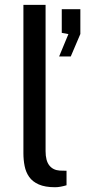

<svg xmlns="http://www.w3.org/2000/svg" viewBox="-20 -763 350 789"><path d="M206.8 6.4Q165.2 6.4 139.3 -5.1Q113.5 -16.5 99.8 -36.1Q86.1 -55.7 81.2 -80.8Q76.2 -105.8 76.2 -133V-743H167.3V-142Q167.3 -102.8 182.6 -83.3Q197.8 -63.9 225.5 -62L253.4 -61.3V-1.7Q241.8 1.8 229.4 4.1Q216.9 6.4 206.8 6.4ZM223 -531 261.1 -622.9 233.8 -628V-725.1H310.2V-623.3L270.8 -531Z"/></svg>

Font: Public Sans Thin
Style: Regular
Weight: 100
Designer: The Public Sans project authors (U.S. Web Design System). Libre Franklin designed by Pablo Impallari and Rodrigo Fuenzal
Version: Version 1.008